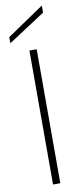

<svg xmlns="http://www.w3.org/2000/svg" viewBox="-101 -953 425 988"><g transform="rotate(-10 111.5 -458.5)"><path d="M195 -917V-880L2 -754V-786ZM92 -700H130V0H92Z"/></g></svg>

Font: Albert Sans ExtraLight
Style: Regular
Weight: 250
Designer: Andreas Rasmussen
Foundry: a.Foundry
Version: Version 1.025